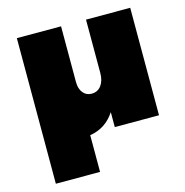

<svg xmlns="http://www.w3.org/2000/svg" viewBox="-109 -648 909 944"><g transform="rotate(-15 346.0 -176.5)"><path d="M637 -547V0H412V-76Q365 -5 285 7V194H60V-547H285V-263Q285 -229 301.5 -208.5Q318 -188 345 -188Q376 -188 394 -212Q412 -236 412 -276V-547Z"/></g></svg>

Font: TypoPRO Montserrat Alternates
Style: Regular
Weight: 900
Designer: Julieta Ulanovsky
Foundry: Julieta Ulanovsky
Version: Version 6.001